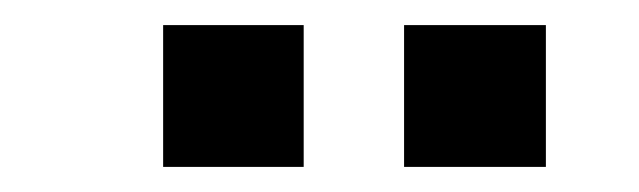

<svg xmlns="http://www.w3.org/2000/svg" viewBox="-20 -773 509 153"><path d="M110 -640V-753H222V-640ZM302 -640V-753H415V-640Z"/></svg>

Font: Pitagon Sans Text Medium
Style: Regular
Weight: 500
Designer: Travis Tran
Foundry: Pitagon
Version: Version 1.000; ttfautohint (v1.8.4.7-5d5b);gftools[0.9.26]